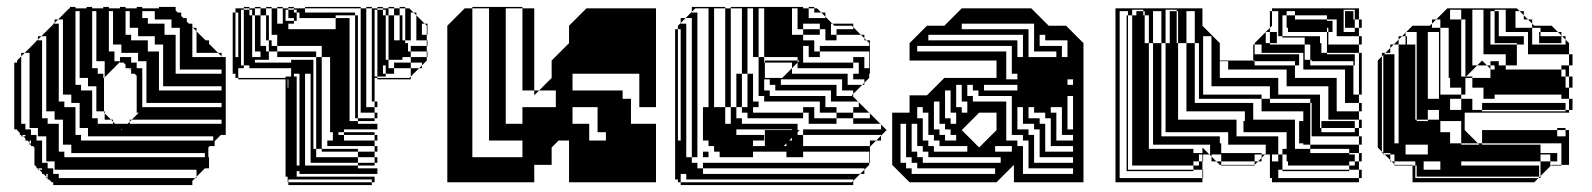

<svg xmlns="http://www.w3.org/2000/svg" viewBox="-20 -524 4576 552"><path d="M473 -468H405V-456H453V-444H473ZM497 -396V-420H485V-396ZM425 -420H357V-408H405V-396H425ZM449 -348V-372H437V-348ZM401 -324V-348H357V-344H373V-328H389V-324ZM401 -300V-324H389V-300ZM401 -276V-300H389V-276ZM401 -252V-276H389V-252ZM257 -252V-276H213V-264H245V-252ZM401 -252H389V-228H401ZM209 -204V-228H165V-216H197V-204ZM617 -228H389V-216H617ZM281 -300H279L281 -302V-324H261V-312H277V-300H279V-204H281V-198L299 -180H305V-174L311 -168H347L353 -174V-180H359L353 -174V-168H617V-180H359L379 -200H373V-306L367 -312H357V-322L355 -324H353V-326L351 -328H341V-338L335 -344H325V-360H357V-348H377V-372H309V-348H325V-346L309 -330V-328H307L281 -302ZM261 -168H305V-174L299 -180H261ZM161 -156V-180H117V-168H149V-156ZM53 -152H69V-136H85V-132H89V-156H53ZM329 -150 331 -152H327ZM53 -136H43L47 -132H53ZM593 -132H213V-120H593ZM113 -108V-132H85V-120H101V-108ZM569 -84H165V-72H569ZM101 -40H89L93 -36H101ZM425 -492H389V-472H405V-468H425ZM353 -468V-492H341V-468ZM305 -468V-492H293V-468ZM257 -468V-492H245V-468ZM209 -468V-492H197V-468ZM353 -468H341V-444H353ZM305 -444V-468H293V-444ZM257 -444V-468H245V-444ZM209 -444V-468H197V-444ZM545 -420V-434L535 -444H533V-420ZM497 -420V-444H453V-424H485V-420ZM377 -444H341V-424H357V-420H377ZM305 -420V-444H293V-420ZM257 -420V-444H245V-420ZM209 -420V-444H197V-420ZM161 -420V-444H149V-420ZM545 -396V-420H533V-396ZM305 -420H293V-396H305ZM257 -396V-420H245V-396ZM209 -396V-420H197V-396ZM161 -396V-420H149V-396ZM545 -396H533V-372H545ZM497 -372V-396H485V-372ZM449 -372V-396H405V-376H437V-372ZM329 -396H293V-376H309V-372H329ZM257 -372V-396H245V-372ZM209 -372V-396H197V-372ZM161 -372V-396H149V-372ZM113 -372V-396H101V-372ZM533 -360H617V-362L607 -372H533ZM497 -348V-372H485V-348ZM257 -372H245V-348H257ZM209 -348V-372H197V-348ZM161 -348V-372H149V-348ZM113 -348V-372H101V-348ZM497 -348H485V-324H497ZM449 -324V-348H437V-324ZM281 -324V-348H245V-328H261V-324ZM209 -324V-348H197V-324ZM161 -324V-348H149V-324ZM113 -324V-348H101V-324ZM357 -328H353V-326L355 -324H357ZM485 -312H617V-324H485ZM449 -300V-324H437V-300ZM209 -324H197V-300H209ZM161 -300V-324H149V-300ZM113 -300V-324H101V-300ZM449 -300H437V-276H449ZM233 -300H197V-280H213V-276H233ZM161 -276V-300H149V-276ZM113 -276V-300H101V-276ZM437 -264H617V-276H437ZM161 -276H149V-252H161ZM113 -252V-276H101V-252ZM257 -228V-252H245V-228ZM185 -252H149V-232H165V-228H185ZM113 -228V-252H101V-228ZM257 -228H245V-204H257ZM113 -228H101V-204H113ZM279 -200V-204H245V-184H261V-180H281V-198ZM209 -180V-204H197V-180ZM137 -204H101V-184H117V-180H137ZM209 -180H197V-156H209ZM233 -156H197V-136H213V-132H233ZM161 -132V-156H149V-132ZM161 -132H149V-108H161ZM69 -120H65V-114L69 -110ZM185 -108H149V-88H165V-84H185ZM113 -84V-108H101V-84ZM113 -84H101V-60H113ZM137 -36V-60H101V-56H117V-40H133V-36ZM113 -396V-420H99L133 -454V-456H135L137 -458V-468H147L137 -458V-456H149V-444H161V-468H147L179 -500H181V-504H197V-500H229V-504H245V-500H277V-504H293V-500H325V-504H341V-500H373V-504H389V-500H437V-504H485V-494L491 -488H501V-478L507 -472H517V-462L523 -456H533V-446L535 -444H545V-434L571 -408H581V-398L607 -372H617V-362L619 -360H629V-136H615L597 -118V-104H583L579 -100V-72H581V-40H569L545 -16V-12H541L545 -16V-36H133V-24H149V-12H541L533 -4V8H133V0H129L121 -8H117V-12H113V-16L105 -24H101V-28L93 -36H89V-40H85V-44L79 -50V-100L75 -104H69V-108H65V-114L59 -120H53V-126L47 -132H41V-136H37V-142L29 -150V-152H21V-344H29V-350L41 -362V-372H51L41 -362V-168H53V-156H65V-372H51L85 -406V-408H87L89 -410V-420H99L89 -410V-408H101V-396ZM117 -24H113V-16L117 -12Z M1017 -456V-472H1009V-456ZM1017 -424V-440H1009V-424ZM665 -376V-392H657V-376ZM1017 -376V-392H1009V-376ZM1017 -360V-376H1009V-360ZM1209 -360H1207V-376H1161V-392H1207V-376H1209ZM753 -352H713V-344H817V-352H881V-328H889V-360H753ZM1017 -328V-344H1009V-328ZM1017 -312V-328H1009V-312ZM809 -296H807V-272H809ZM1017 -248V-264H1009V-248ZM1009 -224H1001V-288H985V-224H1009V-216H1017V-232H1009ZM665 -344H657V-360H665ZM665 -408V-424H657V-408ZM1145 -456V-472H1137V-456ZM1017 -440V-456H1009V-440ZM761 -456V-472H753V-456ZM665 -456V-472H657V-456ZM1145 -440V-456H1137V-440ZM761 -440V-456H753V-440ZM665 -440V-456H657V-440ZM665 -424V-440H657V-424ZM833 -464H825V-472H809V-496H801V-464H825V-456H809V-440H945V-472H833ZM1209 -424H1207V-440H1209ZM761 -440H753V-424H761ZM1145 -424V-440H1137V-424ZM1017 -408V-424H1009V-416H1001V-480H945V-472H985V-416H1009V-408ZM1017 -392V-408H1009V-392ZM665 -392V-408H657V-392ZM665 -360V-376H657V-360ZM1009 -352H1001V-416H985V-352H1009V-344H1017V-360H1009ZM1089 -336H1081V-352H1089ZM713 -376V-416H705V-360H729V-376ZM665 -344V-328H657V-344ZM889 -312V-328H881V-312ZM807 -240V-272H809V-240ZM889 -296V-312H881V-296ZM1017 -296V-312H1009V-296ZM1009 -288H1001V-352H985V-288H1009V-280H1017V-296H1009ZM889 -280V-296H881V-288H873V-312H857V-288H881V-280ZM1089 -304H1065V-336H1081V-312H1089ZM1161 -296H1065V-300H1157L1161 -304V-328H1113V-344H1161V-328H1185L1161 -304ZM889 -264V-280H881V-264ZM1017 -264V-280H1009V-264ZM889 -248V-264H881V-248ZM807 -208V-240H809V-208ZM1017 -232V-248H1009V-232ZM889 -232V-248H881V-232ZM881 -224H873V-288H841V-312H817V-328H697V-336H681V-496H673V-336H681V-328H665V-312H657V-328H665V-300H801V-304H817V-312H825V-304H833V-288H857V-224H881V-216H889V-232H881ZM1065 -216H1057V-232H1049V-500H1033V-504H1049V-500H1065V-496H1081V-480H1089V-416H1113V-408H1129V-416H1097V-480H1089V-496H1081V-500H1065V-504H1081V-500H1097V-480H1113V-416H1137V-408H1145V-424H1137V-416H1129V-480H1113V-500H1097V-504H1113V-500H1129V-480H1137V-472H1145V-500H1129V-504H1145V-500H1157L1169 -488H1177V-480L1201 -456H1209V-440H1207V-450L1201 -456H1193V-424H1207V-408H1209V-392H1207V-408H1177V-480L1169 -488H1161V-408H1145V-400H1153V-376H1161V-360H1207V-350L1193 -336V-328H1185L1193 -336V-344H1161V-360H1137V-352H1097V-416H1089V-352H1097V-328H1113V-312H1089V-336H1065V-496H1057V-304H1065V-300H1057V-232H1065ZM1017 -216H1009V-200H1017ZM889 -200V-216H881V-200ZM807 -176V-208H809V-176ZM889 -184V-200H881V-184ZM807 -144V-176H809V-144ZM889 -168V-184H881V-168ZM881 -160H873V-224H841V-288H833V-224H857V-160H881V-152H889V-168H881ZM807 -112V-144H809V-112ZM889 -136V-152H881V-136ZM889 -120V-136H881V-120ZM807 -80V-112H809V-80ZM889 -104V-120H881V-104ZM807 -48V-80H809V-48ZM833 -48H841V-96H833ZM809 -8V-16H807V-48H809V-16H825V-8ZM889 -104H881V-96H873V-160H841V-224H833V-160H857V-96H889V-72H1009V-56H1057V-48H1009V-56H873V-96H841V-160H833V-96H857V-48H1009V-40H1065V-24H841V-32H833V-16H825V-32H833V-16H1057V0H1049V-8H809V0H1049V8H809V0H807V-16H801V-296H665V-300H657V-312H649V-488H657V-472H665V-488H657V-500H681V-496H697V-480H705V-416H729V-392H745V-376H753V-360H777V-376H753V-408H745V-416H713V-480H705V-496H697V-500H681V-504H697V-500H713V-480H729V-416H753V-408H761V-392H777V-376H889V-360H905V-392H777V-424H753V-416H745V-480H729V-500H713V-504H729V-500H745V-480H753V-472H761V-500H745V-504H761V-500H777V-456H793V-500H777V-504H793V-500H809V-496H825V-488H833V-472H841V-488H833V-496H825V-500H809V-504H825V-500H857V-488H1001V-480H1009V-472H1017V-500H857V-504H1017V-500H1033V-216H1057V-200H1065V-184H1057V-200H1009V-184H1057V-176H1009V-184H1001V-224H985V-176H1009V-168H1065V-152H969V-144H1057V-136H1065V-120H1057V-136H969V-144H953V-136H969V-120H1057V-104H1065V-88H1057V-104H921V-120H937V-144H929V-360H905V-96H1009V-88H1057V-72H1065V-56H1057V-72H1009V-88H905V-96H889Z M1434 -168V-216H1386V-168ZM1434 -216H1386V-360H1338V-72H1482V-120H1386V-168H1482V-216H1578V-264H1530L1566 -300V-350L1616 -400V-450L1666 -500H1866V-216H1818V-312H1626V-264H1770V-240H1794V-168H1866V-120H1722V-144H1698V-216H1626V-168H1674V-120H1866V0H1616V-120H1586L1566 -100V-50H1516V0H1266V-450L1316 -500H1338V-360H1386V-500H1338V-504H1482V-500H1516V-264H1530L1516 -250V-264H1482V-500H1434Z M1937 -408V-424H1929V-408ZM1937 -328V-344H1929V-328ZM1937 -216V-232H1929V-216ZM1937 -200V-216H1929V-200ZM2449 -216V-230L2447 -232H2369V-264H2209V-280H2193V-296H2177V-264H2193V-248H2353V-216H2385V-200H2433V-184H2481V-198L2479 -200H2433V-216ZM1937 -168V-184H1929V-168ZM2321 -216V-184H2385V-168H2305V-200H2289V-216ZM1937 -136V-152H1929V-136ZM2145 -360V-500H2129V-456H2113V-500H2081V-504H2289V-500H2305V-472H2353V-476L2341 -488H2321V-500H2305V-504H2321V-500H2329L2341 -488H2353V-476L2373 -456H2433V-446L2455 -424H2465V-414L2471 -408H2481V-360H2479V-376H2337V-392H2479V-400L2471 -408H2465V-414L2455 -424H2385V-440H2433V-446L2429 -450H2379L2373 -456H2369V-424H2385V-408H2353V-440H2337V-456H2289V-440H2337V-424H2289V-440H2273V-500H2257V-424H2289V-408H2321V-376H2337V-360H2305V-392H2289V-344H2433V-328H2273V-344L2279 -350H2273V-360H2177V-344H2179V-300H2229L2257 -328V-344H2179V-350H2273V-344L2257 -328V-312H2417V-280H2459L2433 -254V-248H2431L2429 -250L2433 -254V-264H2401V-296H2225V-280H2385V-248H2431L2447 -232H2449V-230L2479 -200H2481V-198L2511 -168H2513V-166L2529 -150L2513 -134V-120H2499L2513 -134V-136H2289V-152H2513V-166L2511 -168H2433V-184H2385V-200H2337V-232H2177V-248H2161V-360H2177V-500H2161V-360ZM2241 -104V-112L2233 -104ZM1969 -72V-472H1951L1969 -490V-504H2065V-500H2081V-216H2097V-312H2113V-216H2129V-312H2145V-232H2161V-216H2145V-200H2289V-184H2129V-200H2113V-216H2097V-184H2113V-168H2273V-150H2279L2273 -144V-136H2289V-120H2257V-128L2249 -120H2289V-104H2481V-120H2499L2481 -102V-72H2479V-88H2289V-72H2241V-88H2145V-72H2049V-88H2033V-104H2017V-120H2001V-216H2065V-500H2033V-456H2017V-500H1979L1969 -490V-488H1985V-72ZM1937 -40H1929V-56H1937ZM2465 -24H2453L2465 -36V-40H2001V-56H2479V-50L2465 -36ZM1937 -24V0H2429L2433 -4V-8H1953V-24H1937V-8H1929V-24ZM2129 -408H2113V-456H2129ZM2033 -408H2017V-456H2033ZM1937 -392V-408H1929V-392ZM1937 -376V-392H1929V-376ZM2033 -360H2017V-408H2033ZM2129 -360H2113V-408H2129ZM1937 -360V-376H1929V-360ZM2129 -312H2113V-360H2129ZM2033 -312H2017V-360H2033ZM1937 -344V-360H1929V-344ZM2481 -312H2449V-344H2433V-360H2465V-328H2479V-360H2481ZM1937 -312V-328H1929V-312ZM1937 -296V-312H1929V-296ZM1937 -280V-296H1929V-280ZM2033 -264H2017V-312H2033ZM2465 -280H2459L2465 -286V-296H2433V-312H2479V-300L2465 -286ZM1937 -264V-280H1929V-264ZM1937 -248V-264H1929V-248ZM1937 -232V-248H1929V-232ZM2033 -216H2017V-264H2033ZM1937 -152V-168H1929V-152ZM1937 -184V-200H1929V-184ZM2065 -168H2081V-216H2065ZM2177 -120H2145V-104H2179V-150H2257V-152H2097V-136H2177ZM1937 -120V-136H1929V-120ZM1937 -104H1929V-120H1937ZM1937 -88H1929V-104H1937ZM1937 -72H1929V-88H1937ZM1937 -56H1929V-72H1937ZM2481 -56H2479V-72H2481ZM2017 -72H2001V-88H2017ZM1937 -40V-24H1929V-40ZM1953 -24V-40H1969V-24ZM1969 -72V-56H1985V-40H2001V-24H2453L2433 -4V8H1937V0H1929V-8H1921V-440H1929V-424H1937V-440H1929V-450L1937 -458V-472H1951L1937 -458V-456H1953V-72Z M2595 0 2545 -50V-200H2595V-250H2645L2695 -300H2845V-350H2595V-400L2645 -450H2695L2745 -500H2945L2995 -450H3045L3095 -400V0H2895V-50L2845 0ZM2921 -360V-424H2649V-408H2905V-360ZM3033 -360H3049V-408H2985V-424H2969V-392H3033ZM3017 -360V-376H2953V-456H2745V-440H2937V-360ZM2873 -376V-296H2905V-312H2889V-392H2617V-376ZM3065 -280V-296H3049V-280ZM2809 -280V-264H2905V-280ZM2761 -200V-232H2745V-280H2729V-216H2745V-200ZM2729 -168V-200H2713V-264H2697V-184H2713V-168ZM2845 -150V-200H2795L2745 -150L2795 -100ZM2729 -120V-136H2713V-152H2697V-168H2681V-232H2665V-152H2681V-136H2697V-120ZM3065 -120V-136H3033V-216H3001V-200H3017V-120ZM2761 -88V-104H2681V-120H2665V-136H2649V-200H2633V-216H2617V-184H2633V-120H2649V-104H2665V-88ZM2953 -216H2937V-184H2969V-168H2985V-88H3065V-104H3001V-184H2985V-200H2953ZM2889 -88V-104H2841V-88ZM2921 -216H2905V-152H2937V-136H2953V-56H3065V-72H2969V-152H2953V-168H2921ZM2857 -56V-72H2649V-88H2633V-104H2617V-168H2601V-88H2617V-72H2633V-56ZM3065 -24V-40H2937V-120H2921V-136H2889V-248H2793V-264H2777V-280H2761V-248H2777V-232H2873V-120H2905V-104H2921V-24ZM2841 -24V-40H2617V-56H2601V-72H2585V-168H2569V-56H2585V-40H2601V-24ZM3065 -152V-248H3049V-152Z M3655 -468H3637V-450L3631 -444V-432H3651V-420H3655ZM3283 -416V-480H3271V-492H3267V-496H3235V-480H3247V-492H3267V-480H3271V-416ZM3415 -492H3391V-400H3415V-240H3427V-400H3415ZM3223 -468H3219V-480H3223ZM3823 -444V-468H3795V-480H3703V-492H3679V-480H3703V-468H3795V-464H3811V-444ZM3795 -416V-432H3683V-444H3679V-480H3667V-420H3775V-416ZM3727 -348V-372H3587V-368H3715V-348ZM3651 -400H3631V-432H3619V-400H3631V-396H3731V-352H3747V-336H3871V-252H3887V-228H3895V-204H3887V-228H3847V-324H3727V-348H3715V-336H3703V-348H3587V-350H3583V-396H3587V-372H3607V-396H3587V-400L3631 -444V-492H3637V-468H3655V-492H3637V-500H3887V-468H3895V-444H3887V-468H3875V-496H3843V-432H3875V-444H3847V-492H3871V-468H3875V-444H3887V-420H3895V-396H3887V-420H3823V-444H3811V-432H3799V-444H3795V-432H3799V-396H3887V-372H3895V-348H3887V-372H3795V-416H3775V-400H3779V-372H3795V-368H3875V-348H3895V-324H3887V-348H3875V-336H3871V-348H3751V-352H3747V-396H3731V-416H3667V-420H3651ZM3751 -204V-228H3747V-240H3631V-276H3463V-420H3439V-252H3607V-240H3631V-228H3747V-204ZM3655 -60V-36H3637V-60ZM3751 -156H3747V-132H3751ZM3655 -60V-80H3637V-60ZM3875 -48V-60H3859V-48ZM3427 -48V-60H3411V-48ZM3411 -32H3219V-36H3411ZM3223 -444H3219V-468H3223ZM3223 -420H3219V-444H3223ZM3223 -372H3219V-396H3223ZM3223 -324H3219V-348H3223ZM3223 -300H3219V-324H3223ZM3895 -300V-324H3887V-300ZM3895 -276H3887V-300H3895ZM3223 -252H3219V-276H3223ZM3895 -252H3887V-276H3895ZM3223 -228H3219V-252H3223ZM3751 -180V-204H3747V-180ZM3751 -156V-180H3747V-156ZM3223 -180H3219V-204H3223ZM3223 -132H3219V-156H3223ZM3223 -108H3219V-132H3223ZM3223 -60H3219V-84H3223ZM3223 -60V-36H3219V-60ZM3223 -84H3219V-108H3223V-96H3235V-160H3223V-156H3219V-180H3223V-160H3235V-224H3223V-204H3219V-228H3223V-224H3235V-288H3223V-276H3219V-300H3223V-288H3235V-352H3223V-348H3219V-372H3223V-352H3235V-416H3223V-396H3219V-420H3223V-416H3235V-480H3223V-492H3199V-12H3437V0H3187V-500H3437V-450L3487 -400V-350H3583V-348H3587V-336H3703V-300H3823V-204H3887V-180H3895V-156H3887V-180H3799V-276H3679V-324H3511V-348H3487V-300H3655V-252H3775V-156H3779V-144H3875V-156H3779V-176H3875V-156H3887V-132H3895V-108H3887V-132H3747V-108H3887V-84H3895V-60H3887V-84H3859V-96H3747V-108H3727V-112H3715V-176H3727V-204H3607V-240H3391V-400H3367V-420H3363V-400H3343V-432H3363V-420H3367V-444H3363V-432H3343V-464H3363V-444H3367V-468H3363V-464H3343V-492H3363V-468H3367V-492H3363V-496H3331V-400H3367V-240H3415V-228H3583V-180H3703V-96H3747V-84H3859V-80H3875V-60H3887V-36H3895V-12H3887V-36H3859V-48H3683V-60H3679V-80H3667V-96H3679V-144H3555V-176H3559V-204H3391V-240H3331V-400H3319V-492H3295V-400H3319V-240H3367V-180H3535V-132H3655V-80H3667V-36H3859V-32H3667V-36H3655V-12H3637V-36H3655V-12H3887V0H3637V-12H3631V-80H3617L3619 -82V-108H3511V-144H3331V-240H3295V-400H3283V-416H3271V-400H3283V-240H3319V-132H3487V-112H3491V-84H3607V-80H3617L3607 -70V-60H3597L3607 -70V-80H3587V-60H3597L3587 -50V-60H3491V-80H3459V-108H3295V-240H3283V-96H3411V-84H3437V-100L3457 -80H3463V-74L3477 -60H3491V-50H3587V-48H3491V-50H3487L3477 -60H3463V-74L3457 -80H3439V-60H3437V-80H3427V-60H3437V-36H3439V-12H3437V-36H3411V-48H3235V-96H3223Z M3977 -396H3987L3977 -386V-372H3963L3977 -386ZM4193 -396V-468H4181V-496H4149V-468H4181V-396ZM4337 -492V-444H4385V-456L4373 -468H4361V-480L4349 -492ZM4405 -432H4409V-420H4405ZM4085 -240H4117V-432H4085ZM4469 -400H4405V-420H4469ZM4053 -336V-368H4049V-336ZM4053 -272V-304H4049V-272ZM4213 -272V-300H4193V-272ZM4053 -208V-240H4049V-208ZM4181 -176H4121V-144H4149V-112H4181V-108H4233L4229 -112H4181ZM4049 -180H4001V-252H4049V-240H4053V-272H4049V-252H4001V-324H4049V-304H4053V-336H4049V-324H4001V-396H3987L4001 -410V-420H4011L4001 -410V-396H4049V-368H4053V-400H4025V-396H4021V-420H4011L4021 -430V-432H4023L4021 -430V-420H4025V-400H4053V-432H4023L4041 -450H4091L4097 -456V-468H4109L4097 -456V-444H4121V-252H4181V-240H4213V-208H4241V-204H4481V-208H4241V-228H4481V-208H4491V-200H4191V-150L4229 -112H4241V-108H4409V-84H4457V-80H4469V-112H4241V-150H4457V-132H4481V-150H4457V-156H4481V-150H4491V-50H4469V-48H4439L4441 -50H4469V-80H4457V-60H4437V-80H4409V-60H4437V-48H4439L4409 -18V-12H4403L4409 -18V-60H4181V-48H4405V-16H4053V-36H4121V-60H4073V-36H4053V-48H4049V-60H3989V-80H3977V-84H3957V-366L3953 -362V-88L3961 -80H3977V-64L3981 -60H3989V-52L3991 -50H4041V-48H4049V-12H4403L4391 0H4041V-48H3989V-52L3981 -60H3977V-64L3961 -80H3957V-84H3953V-88L3941 -100V-350L3953 -362V-372H3963L3959 -368H3989V-112H4001V-180H4053V-176H4085V-180H4053V-208H4049ZM4481 -396V-410L4471 -420H4469V-422L4459 -432H4409V-444H4385V-396ZM4193 -324V-396H4181V-324ZM4501 -272H4491V-304H4481V-324H4469V-336H4491V-304H4501ZM4309 -336V-368H4245V-496H4213V-336H4227L4195 -304H4213V-300H4265V-326L4255 -336H4227L4241 -350L4255 -336H4265V-326L4267 -324H4277V-336H4265V-348H4289V-336ZM4193 -324H4181V-304H4193V-302L4195 -304H4193ZM4181 -208V-240H4149V-208ZM4193 -252H4181V-272H4149V-300H4145V-444H4121V-468H4109L4141 -500H4341L4349 -492H4361V-480L4373 -468H4385V-456L4391 -450H4441L4459 -432H4469V-422L4471 -420H4481V-410L4491 -400V-368H4501V-336H4491V-368H4373V-400H4361V-396H4341V-400H4277V-420H4361V-400H4373V-432H4289V-420H4277V-444H4289V-432H4309V-464H4289V-444H4277V-468H4289V-464H4309V-496H4277V-492H4289V-468H4277V-492H4265V-396H4341V-336H4309V-324H4469V-304H4481V-272H4491V-240H4501V-208H4491V-240H4469V-252H4277V-240H4245V-272H4193ZM4085 -208V-180H4117V-208ZM4085 -80V-108H4021V-80Z"/></svg>

Font: Rubik Broken Fax
Style: Regular
Weight: 400
Designer: Hubert and Fischer, NaN
Foundry: Hubert and Fischer, NaN
Version: Version 2.201